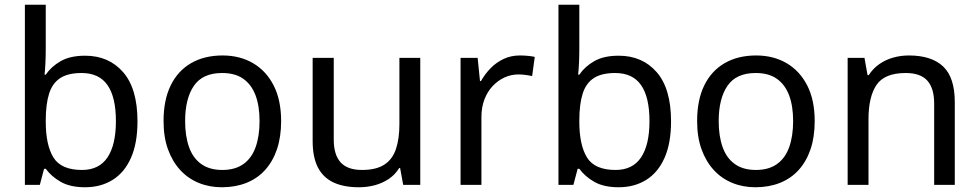

<svg xmlns="http://www.w3.org/2000/svg" viewBox="-20 -780 4129 810"><path d="M173 -575Q173 -541 171.5 -511.5Q170 -482 168 -465H173Q196 -499 236 -522Q276 -545 339 -545Q439 -545 499.5 -475.5Q560 -406 560 -268Q560 -176 532.5 -114Q505 -52 455 -21Q405 10 339 10Q276 10 236 -13Q196 -36 173 -68H166L148 0H85V-760H173ZM324 -472Q267 -472 234 -450.5Q201 -429 187 -384.5Q173 -340 173 -271V-267Q173 -168 205.5 -115.5Q238 -63 326 -63Q398 -63 433.5 -116Q469 -169 469 -269Q469 -370 433.5 -421Q398 -472 324 -472Z M1166 -269Q1166 -202 1148.5 -150.5Q1131 -99 1098.5 -63Q1066 -27 1019.5 -8.5Q973 10 916 10Q863 10 818 -8.5Q773 -27 740 -63Q707 -99 688.5 -150.5Q670 -202 670 -269Q670 -358 700 -419.5Q730 -481 786 -513.5Q842 -546 919 -546Q992 -546 1047.5 -513.5Q1103 -481 1134.5 -419.5Q1166 -358 1166 -269ZM761 -269Q761 -206 777.5 -159.5Q794 -113 829 -88Q864 -63 918 -63Q972 -63 1007 -88Q1042 -113 1058.5 -159.5Q1075 -206 1075 -269Q1075 -333 1058 -378Q1041 -423 1006.5 -447.5Q972 -472 917 -472Q835 -472 798 -418Q761 -364 761 -269Z M1753 -536V0H1681L1668 -71H1664Q1647 -43 1620 -25Q1593 -7 1561 1.5Q1529 10 1494 10Q1430 10 1386.5 -10.5Q1343 -31 1321 -74Q1299 -117 1299 -185V-536H1388V-191Q1388 -127 1417 -95Q1446 -63 1507 -63Q1567 -63 1601.5 -85.5Q1636 -108 1650.5 -151.5Q1665 -195 1665 -257V-536Z M2173 -546Q2188 -546 2205.5 -544.5Q2223 -543 2236 -540L2225 -459Q2212 -462 2196.5 -464Q2181 -466 2167 -466Q2136 -466 2108 -453Q2080 -440 2058 -416.5Q2036 -393 2023.5 -360Q2011 -327 2011 -286V0H1923V-536H1995L2005 -438H2009Q2026 -468 2050 -492.5Q2074 -517 2105 -531.5Q2136 -546 2173 -546Z M2424 -575Q2424 -541 2422.5 -511.5Q2421 -482 2419 -465H2424Q2447 -499 2487 -522Q2527 -545 2590 -545Q2690 -545 2750.5 -475.5Q2811 -406 2811 -268Q2811 -176 2783.5 -114Q2756 -52 2706 -21Q2656 10 2590 10Q2527 10 2487 -13Q2447 -36 2424 -68H2417L2399 0H2336V-760H2424ZM2575 -472Q2518 -472 2485 -450.5Q2452 -429 2438 -384.5Q2424 -340 2424 -271V-267Q2424 -168 2456.5 -115.5Q2489 -63 2577 -63Q2649 -63 2684.5 -116Q2720 -169 2720 -269Q2720 -370 2684.5 -421Q2649 -472 2575 -472Z M3417 -269Q3417 -202 3399.5 -150.5Q3382 -99 3349.5 -63Q3317 -27 3270.5 -8.5Q3224 10 3167 10Q3114 10 3069 -8.5Q3024 -27 2991 -63Q2958 -99 2939.5 -150.5Q2921 -202 2921 -269Q2921 -358 2951 -419.5Q2981 -481 3037 -513.5Q3093 -546 3170 -546Q3243 -546 3298.5 -513.5Q3354 -481 3385.5 -419.5Q3417 -358 3417 -269ZM3012 -269Q3012 -206 3028.5 -159.5Q3045 -113 3080 -88Q3115 -63 3169 -63Q3223 -63 3258 -88Q3293 -113 3309.5 -159.5Q3326 -206 3326 -269Q3326 -333 3309 -378Q3292 -423 3257.5 -447.5Q3223 -472 3168 -472Q3086 -472 3049 -418Q3012 -364 3012 -269Z M3814 -546Q3910 -546 3959 -499.5Q4008 -453 4008 -349V0H3921V-343Q3921 -408 3892 -440Q3863 -472 3801 -472Q3712 -472 3678 -422Q3644 -372 3644 -278V0H3556V-536H3627L3640 -463H3645Q3663 -491 3689.5 -509.5Q3716 -528 3748 -537Q3780 -546 3814 -546Z"/></svg>

Font: Noto Sans Khmer
Style: Regular
Weight: 400
Designer: Danh Hong and the Monotype Design Team
Foundry: Monotype Imaging Inc.
Version: Version 2.003